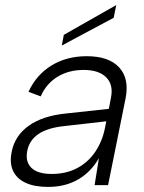

<svg xmlns="http://www.w3.org/2000/svg" viewBox="-20 -728 567 755"><path d="M352 0 369 -106Q338 -52 287.5 -22.5Q237 7 169 7Q115 7 80 -9.5Q45 -26 31 -57Q17 -88 26 -131Q38 -194 93 -233.5Q148 -273 242 -282L408 -300L416 -342Q427 -394 398 -423.5Q369 -453 309 -453Q250 -453 206 -426Q162 -399 140 -349L92 -367Q123 -434 182.5 -470.5Q242 -507 321 -507Q408 -507 448.5 -463Q489 -419 474 -342L405 0ZM398 -251 231 -232Q166 -225 130.5 -200.5Q95 -176 87 -134Q79 -92 103.5 -68Q128 -44 183 -44Q241 -44 284.5 -67.5Q328 -91 355.5 -132.5Q383 -174 393 -226ZM437 -708 427 -658 223 -549 231 -591Z"/></svg>

Font: Albert Sans Light
Style: Italic
Weight: 300
Italic angle: -11.25°
Designer: Andreas Rasmussen
Foundry: a.Foundry
Version: Version 1.025